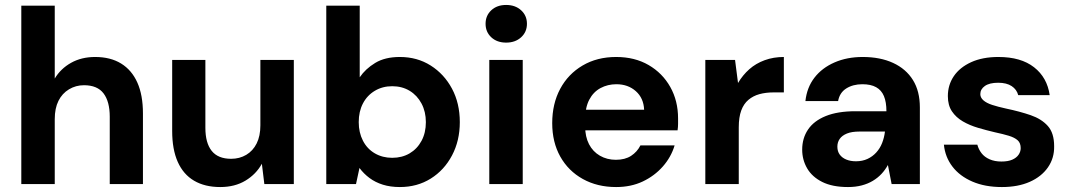

<svg xmlns="http://www.w3.org/2000/svg" viewBox="-20 -743 4323 775"><path d="M66 0V-720H201V-426Q225 -466 267 -489.5Q309 -513 364 -513Q426 -513 469 -486.5Q512 -460 534.5 -409.5Q557 -359 557 -285V0H423V-272Q423 -333 398 -366Q373 -399 319 -399Q286 -399 258.5 -382.5Q231 -366 216 -336Q201 -306 201 -262V0Z M869 12Q807 12 763.5 -13.5Q720 -39 697.5 -89.5Q675 -140 675 -214V-501H809V-227Q809 -166 834.5 -134Q860 -102 913 -102Q947 -102 974 -118Q1001 -134 1016 -164Q1031 -194 1031 -237V-501H1166V0H1047L1037 -82Q1014 -40 971 -14Q928 12 869 12Z M1594 12Q1556 12 1525.5 2.5Q1495 -7 1471.5 -24.5Q1448 -42 1431 -65L1417 0H1297V-720H1432V-431Q1455 -465 1494.5 -489Q1534 -513 1594 -513Q1664 -513 1718.5 -478.5Q1773 -444 1804.5 -385Q1836 -326 1836 -250Q1836 -175 1804.5 -115.5Q1773 -56 1718.5 -22Q1664 12 1594 12ZM1563 -106Q1603 -106 1633.5 -124Q1664 -142 1681.5 -174.5Q1699 -207 1699 -250Q1699 -292 1681.5 -325Q1664 -358 1633.5 -376.5Q1603 -395 1563 -395Q1524 -395 1493 -376.5Q1462 -358 1445 -325.5Q1428 -293 1428 -250Q1428 -208 1445 -175Q1462 -142 1493 -124Q1524 -106 1563 -106Z M1955 0V-501H2090V0ZM2023 -571Q1986 -571 1963 -592.5Q1940 -614 1940 -647Q1940 -680 1963 -701.5Q1986 -723 2023 -723Q2060 -723 2083.5 -701.5Q2107 -680 2107 -647Q2107 -614 2083.5 -592.5Q2060 -571 2023 -571Z M2467 12Q2391 12 2332.5 -20.5Q2274 -53 2241.5 -111Q2209 -169 2209 -246Q2209 -324 2241 -384Q2273 -444 2331.5 -478.5Q2390 -513 2467 -513Q2542 -513 2598 -480.5Q2654 -448 2685.5 -392Q2717 -336 2717 -265Q2717 -255 2717 -243Q2717 -231 2715 -217H2305V-300H2580Q2578 -347 2546.5 -375Q2515 -403 2468 -403Q2433 -403 2404 -387.5Q2375 -372 2358.5 -340.5Q2342 -309 2342 -261V-232Q2342 -191 2357.5 -161Q2373 -131 2401.5 -114.5Q2430 -98 2466 -98Q2503 -98 2527.5 -114Q2552 -130 2565 -156H2703Q2689 -109 2655.5 -71Q2622 -33 2574.5 -10.5Q2527 12 2467 12Z M2827 0V-501H2947L2959 -408Q2978 -440 3004.5 -463.5Q3031 -487 3066.5 -500Q3102 -513 3144 -513V-370H3102Q3071 -370 3045.5 -363Q3020 -356 3001 -340Q2982 -324 2972 -297Q2962 -270 2962 -229V0Z M3403 12Q3340 12 3299 -8.5Q3258 -29 3238 -63.5Q3218 -98 3218 -139Q3218 -185 3241.5 -220Q3265 -255 3313 -274.5Q3361 -294 3433 -294H3558Q3558 -331 3548 -355Q3538 -379 3516.5 -391Q3495 -403 3461 -403Q3423 -403 3396 -386Q3369 -369 3363 -335H3231Q3237 -390 3267.5 -429.5Q3298 -469 3348.5 -491Q3399 -513 3462 -513Q3533 -513 3585 -489Q3637 -465 3665 -420Q3693 -375 3693 -309V0H3579L3564 -77Q3553 -57 3538 -41Q3523 -25 3503 -13Q3483 -1 3458 5.5Q3433 12 3403 12ZM3435 -92Q3461 -92 3481.5 -101.5Q3502 -111 3517 -127.5Q3532 -144 3540.5 -165.5Q3549 -187 3552 -211V-212H3449Q3418 -212 3398.5 -204Q3379 -196 3369.5 -182.5Q3360 -169 3360 -151Q3360 -132 3369.5 -119Q3379 -106 3396 -99Q3413 -92 3435 -92Z M4024 12Q3956 12 3905 -10Q3854 -32 3824.5 -70.5Q3795 -109 3790 -159H3925Q3930 -140 3942 -124.5Q3954 -109 3974.5 -100Q3995 -91 4022 -91Q4049 -91 4066 -98.5Q4083 -106 4091.5 -118.5Q4100 -131 4100 -145Q4100 -166 4087.5 -177Q4075 -188 4052 -195Q4029 -202 3996 -209Q3962 -217 3928 -227Q3894 -237 3866.5 -253Q3839 -269 3822.5 -293.5Q3806 -318 3806 -355Q3806 -400 3830 -435.5Q3854 -471 3900 -492Q3946 -513 4010 -513Q4101 -513 4154 -471.5Q4207 -430 4217 -359H4090Q4084 -382 4063.5 -395.5Q4043 -409 4009 -409Q3974 -409 3955.5 -396Q3937 -383 3937 -363Q3937 -349 3949.5 -338Q3962 -327 3985 -319.5Q4008 -312 4040 -305Q4097 -293 4140.5 -278Q4184 -263 4209.5 -234.5Q4235 -206 4235 -153Q4236 -105 4210 -67.5Q4184 -30 4136.5 -9Q4089 12 4024 12Z"/></svg>

Font: DM Sans 18pt
Style: Bold
Weight: 700
Designer: Colophon Foundry, Jonny Pinhorn
Foundry: Colophon Foundry
Version: Version 4.004;gftools[0.9.30]